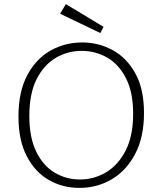

<svg xmlns="http://www.w3.org/2000/svg" viewBox="-20 -909 791 936"><path d="M367 7Q285 7 218 -31.5Q151 -70 110.5 -147.5Q70 -225 70 -341Q70 -462 113 -542.5Q156 -623 226.5 -662.5Q297 -702 381 -702Q461 -702 529.5 -664.5Q598 -627 640 -551Q682 -475 682 -358Q682 -241 639.5 -159.5Q597 -78 525.5 -35.5Q454 7 367 7ZM370 -34Q438 -34 497 -69Q556 -104 592.5 -175Q629 -246 629 -354Q629 -459 594.5 -527Q560 -595 503 -628Q446 -661 378 -661Q310 -661 252 -627Q194 -593 158.5 -523Q123 -453 123 -343Q123 -238 157 -169Q191 -100 247 -67Q303 -34 370 -34ZM469 -748 273 -842 301 -889 485 -778Z"/></svg>

Font: Bitter Light
Style: Regular
Weight: 300
Designer: Sol Matas, and Bitter project Authors
Foundry: Sol Matas
Version: Version 2.001